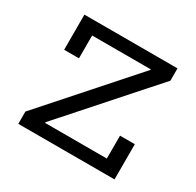

<svg xmlns="http://www.w3.org/2000/svg" viewBox="-122 -667 816 801"><g transform="rotate(30 286.0 -266.0)"><path d="M56.6 -59.3 421.4 -470.3V-492.2L516.1 -473.2L151.5 -62.6V-38.3ZM516.1 -532.5V-473.2H139.1V-363.3H67.7V-532.5ZM448.8 -169.5H520.1V0H56.6V-59.3H448.8Z"/></g></svg>

Font: Hepta Slab ExtraLight
Style: Regular
Weight: 200
Designer: Michael LaGattuta
Foundry: Michael LaGattuta
Version: Version 1.100